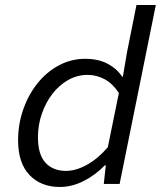

<svg xmlns="http://www.w3.org/2000/svg" viewBox="-20 -732 640 764"><path d="M218 12Q143 12 97.5 -35.5Q52 -83 52 -174Q52 -239 73 -298Q94 -357 130 -401.5Q166 -446 214.5 -472Q263 -498 319 -498Q371 -498 408 -478.5Q445 -459 466 -427H469L485 -522L523 -712H600L456 0H393L401 -74H397Q359 -35 312.5 -11.5Q266 12 218 12ZM242 -52Q282 -52 325.5 -76Q369 -100 409 -146L453 -362Q428 -400 396 -417Q364 -434 329 -434Q287 -434 251 -413.5Q215 -393 188.5 -358.5Q162 -324 146.5 -279.5Q131 -235 131 -186Q131 -117 161 -84.5Q191 -52 242 -52Z"/></svg>

Font: Source Code Pro
Style: Italic
Weight: 400
Italic angle: -11°
Monospace: yes
Designer: Paul D. Hunt, Teo Tuominen
Foundry: Adobe Systems Incorporated
Version: Version 1.050;PS 1.000;hotconv 16.6.51;makeotf.lib2.5.65220